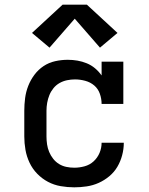

<svg xmlns="http://www.w3.org/2000/svg" viewBox="-20 -794 640 822"><path d="M298 8Q269 8 240 3Q211 -2 185.5 -15.5Q160 -29 139.5 -50Q119 -71 106.5 -97.5Q94 -124 89 -152.5Q84 -181 84 -210V-320Q84 -347 87.5 -374Q91 -401 101 -426.5Q111 -452 127.5 -474Q144 -496 166.5 -511Q189 -526 216 -532Q243 -538 270 -538Q291 -538 311.5 -534.5Q332 -531 351.5 -523Q371 -515 387 -501.5Q403 -488 415 -471V-530H508V-349H415Q415 -371 407.5 -392.5Q400 -414 383.5 -428Q367 -442 345 -448Q323 -454 301 -454Q284 -454 267 -450.5Q250 -447 235 -438.5Q220 -430 209 -416.5Q198 -403 191.5 -387Q185 -371 182 -354Q179 -337 179 -320V-210Q179 -193 181.5 -176Q184 -159 190.5 -143.5Q197 -128 207.5 -114.5Q218 -101 232.5 -92Q247 -83 264 -79.5Q281 -76 298 -76Q320 -76 342 -82Q364 -88 380.5 -103Q397 -118 406 -139Q415 -160 415 -183Q415 -183 415 -183Q415 -183 415 -183H510Q510 -183 510 -182.5Q510 -182 510 -182Q510 -156 503 -129.5Q496 -103 482.5 -80Q469 -57 448 -39.5Q427 -22 402.5 -11Q378 0 351 4Q324 8 298 8ZM192 -590 117 -653 248 -774H352L483 -653L408 -590L300 -714Z"/></svg>

Font: Iosevka Curly Slab MdEx
Style: Regular
Weight: 500
Width: 7
Monospace: yes
Designer: Belleve Invis
Foundry: Belleve Invis
Version: Version 11.1.0; ttfautohint (v1.8.3)